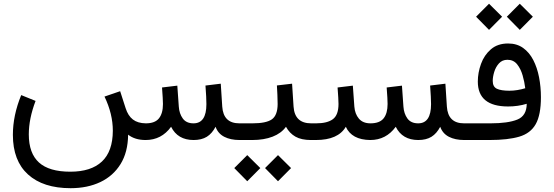

<svg xmlns="http://www.w3.org/2000/svg" viewBox="-20 -738 2919 1012"><path d="M747.6 0Q690.9 0 655.3 -28.3Q654.3 64 615.5 126.7Q576.7 189.5 508.8 221.7Q440.9 253.9 352.1 253.9Q207.5 253.9 127.7 181.6Q47.9 109.4 47.9 -27.3Q47.9 -129.9 91.8 -236.8L167.5 -206.1Q131.8 -112.3 131.8 -29.8Q131.8 69.8 185.3 118.4Q238.8 167 350.6 167Q460 167 517.1 113.5Q574.2 60.1 574.7 -48.8Q574.7 -137.7 530.8 -229L613.3 -257.3L642.1 -168Q654.8 -127.9 680.4 -108.2Q706.1 -88.4 748.5 -87.9Q796.9 -87.9 817.9 -114.3Q838.9 -140.6 838.9 -189.9Q838.9 -201.7 837.6 -223.4Q836.4 -245.1 834 -276.9L914.6 -286.6L922.4 -176.3Q924.8 -139.2 943.4 -113.5Q961.9 -87.9 1000 -87.9Q1067.9 -87.9 1067.9 -189Q1067.9 -205.6 1066.7 -230Q1065.4 -254.4 1063 -287.1L1143.6 -296.9L1151.4 -176.3Q1157.2 -87.9 1241.7 -87.9H1256.3V0H1242.7Q1194.8 0 1161.9 -17.1Q1128.9 -34.2 1116.2 -69.8Q1097.7 -34.2 1070.1 -17.1Q1042.5 0 1000.5 0Q916.5 0 881.8 -69.8Q831.1 0 747.6 0Z M1630.9 0H1619.1Q1568.4 0 1537.1 -17.8Q1505.9 -35.6 1487.3 -69.8Q1462.4 -35.2 1416.7 -17.6Q1371.1 0 1309.6 0H1236.8V-87.9H1310.5Q1383.3 -87.9 1413.1 -109.1Q1442.9 -130.4 1443.4 -189Q1443.4 -212.9 1442.1 -238.8Q1440.9 -264.6 1439.5 -287.6L1519.5 -296.9L1527.3 -176.3Q1533.2 -87.9 1620.1 -87.9H1630.9ZM1377 147.9 1445.3 79.6 1514.2 147.9 1445.3 217.3ZM1214.8 147.9 1283.2 79.6 1352.1 147.9 1283.2 217.3Z M2184.1 -87.9Q2252 -87.9 2252 -189Q2252 -205.6 2250.7 -230Q2249.5 -254.4 2247.1 -287.1L2327.6 -296.9L2335.4 -176.3Q2341.3 -87.9 2425.8 -87.9H2440.4V0H2426.8Q2378.9 0 2345.9 -17.1Q2313 -34.2 2300.3 -69.8Q2281.7 -34.2 2254.2 -17.1Q2226.6 0 2184.6 0Q2100.6 0 2065.9 -69.8Q2015.1 0 1931.6 0Q1834 -1 1802.7 -69.8Q1762.2 0 1645 0H1611.3V-87.9H1646Q1705.6 -87.9 1734.9 -110.1Q1764.2 -132.3 1764.2 -189.9Q1764.2 -202.6 1762.9 -224.1Q1761.7 -245.6 1759.3 -276.9L1839.8 -286.6L1847.7 -176.3Q1850.6 -137.7 1871.6 -112.8Q1892.6 -87.9 1932.6 -87.9Q1981 -87.9 2002 -114.3Q2022.9 -140.6 2022.9 -189.9Q2022.9 -201.7 2021.7 -223.4Q2020.5 -245.1 2018.1 -276.9L2098.6 -286.6L2106.4 -176.3Q2108.9 -139.2 2127.4 -113.5Q2146 -87.9 2184.1 -87.9Z M2651.4 -649.9 2719.7 -718.3 2788.6 -649.9 2719.7 -580.6ZM2489.3 -649.9 2557.6 -718.3 2626.5 -649.9 2557.6 -580.6ZM2756.3 -190.9Q2710 -176.8 2658.2 -176.8Q2498.5 -176.8 2498.5 -308.1Q2498.5 -355 2515.4 -401.4Q2532.2 -447.8 2567.6 -478.3Q2603 -508.8 2658.2 -508.8Q2704.1 -508.8 2737.1 -485.4Q2770 -461.9 2790.8 -421.6Q2811.5 -381.3 2821.3 -330.6Q2831.1 -279.8 2831.1 -225.6Q2831.1 -132.3 2803.7 -83.7Q2776.4 -35.2 2716.8 -17.6Q2657.2 0 2560.1 0H2420.9V-87.9H2565.4Q2657.2 -87.9 2706.5 -107.7Q2755.9 -127.4 2756.3 -190.9ZM2748.5 -272.9Q2744.6 -306.2 2734.6 -340.8Q2724.6 -375.5 2705.6 -399.2Q2686.5 -422.9 2654.8 -422.9Q2627 -422.9 2609.9 -403.8Q2592.8 -384.8 2585 -358.9Q2577.1 -333 2577.1 -311.5Q2577.1 -280.3 2599.4 -270Q2621.6 -259.8 2664.6 -259.8Q2685.5 -259.8 2706.5 -263.2Q2727.5 -266.6 2748.5 -272.9Z"/></svg>

Font: Vazir FD-WOL
Style: Regular-FD-WOL
Weight: 400
Designer: Saber Rastikerdar
Foundry: Saber Rastikerdar
Version: Version 30.1.0